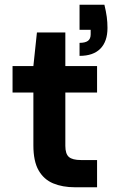

<svg xmlns="http://www.w3.org/2000/svg" viewBox="-20 -791 480 811"><path d="M297 0Q244 0 204.5 -16.5Q165 -33 143 -71.5Q121 -110 121 -177V-400H33V-512H121L136 -654H256V-512H390V-400H256V-175Q256 -141 271 -128Q286 -115 322 -115H390V0ZM316 -555V-610Q340 -610 351.5 -618.5Q363 -627 363 -646V-665H316V-771H421Q428 -742 431 -719.5Q434 -697 434 -673Q434 -616 404 -585.5Q374 -555 316 -555Z"/></svg>

Font: DM Sans 12pt
Style: Bold
Weight: 700
Version: Version 4.004;gftools[0.9.30]